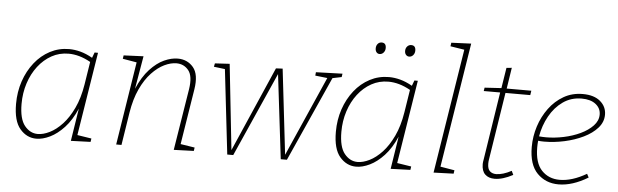

<svg xmlns="http://www.w3.org/2000/svg" viewBox="-49 -939 3603 1119"><g transform="rotate(5 1753.0 -379.5)"><path d="M190 7Q134 7 94.5 -39Q55 -85 55 -185Q55 -256 76 -318Q97 -380 135 -428Q173 -476 224.5 -503Q276 -530 336 -530Q368 -530 402 -521Q436 -512 473 -491L485 -523H505L427 -35L510 -22L507 -2L392 2L422 -189Q392 -120 352 -77Q312 -34 269.5 -13.5Q227 7 190 7ZM196 -21Q228 -21 265.5 -39.5Q303 -58 338.5 -96Q374 -134 402 -193Q430 -252 443 -333L464 -466Q430 -485 398 -494Q366 -503 335 -503Q281 -503 236 -478Q191 -453 157.5 -409.5Q124 -366 105.5 -309Q87 -252 87 -188Q87 -100 119 -60.5Q151 -21 196 -21Z M994 2 1052 -358Q1064 -435 1037 -468.5Q1010 -502 966 -502Q933 -502 895.5 -484Q858 -466 822 -428Q786 -390 758.5 -331Q731 -272 718 -191L688 0H657L734 -487L652 -501L655 -521L771 -526L738 -333Q769 -405 809.5 -448.5Q850 -492 892 -511Q934 -530 971 -530Q1028 -530 1062.5 -489Q1097 -448 1083 -360L1031 -35L1114 -22L1111 -2Z M1307 2 1250 -493 1185 -501 1189 -521 1275 -526 1329 -26 1546 -523 1585 -525 1643 -26 1849 -493 1778 -501 1780 -521 1935 -526 1932 -506 1879 -495 1656 2H1620L1561 -491L1342 2Z M2061 7Q2005 7 1965.5 -39Q1926 -85 1926 -185Q1926 -256 1947 -318Q1968 -380 2006 -428Q2044 -476 2095.5 -503Q2147 -530 2207 -530Q2239 -530 2273 -521Q2307 -512 2344 -491L2356 -523H2376L2298 -35L2381 -22L2378 -2L2263 2L2293 -189Q2263 -120 2223 -77Q2183 -34 2140.5 -13.5Q2098 7 2061 7ZM2067 -21Q2099 -21 2136.5 -39.5Q2174 -58 2209.5 -96Q2245 -134 2273 -193Q2301 -252 2314 -333L2335 -466Q2301 -485 2269 -494Q2237 -503 2206 -503Q2152 -503 2107 -478Q2062 -453 2028.5 -409.5Q1995 -366 1976.5 -309Q1958 -252 1958 -188Q1958 -100 1990 -60.5Q2022 -21 2067 -21ZM2140 -659Q2129 -659 2122 -667.5Q2115 -676 2115 -690Q2115 -706 2124 -716.5Q2133 -727 2147 -727Q2173 -727 2173 -697Q2173 -681 2163.5 -670Q2154 -659 2140 -659ZM2313 -659Q2302 -659 2294.5 -667.5Q2287 -676 2287 -690Q2287 -706 2296.5 -716.5Q2306 -727 2320 -727Q2346 -727 2346 -697Q2346 -681 2336.5 -670Q2327 -659 2313 -659Z M2514 2 2630 -727 2548 -740 2551 -761 2667 -766 2551 -36 2634 -22 2631 -2Z M2978 -25Q2918 7 2871 7Q2836 7 2815.5 -12.5Q2795 -32 2795 -73Q2795 -80 2796 -86Q2797 -92 2798 -98L2860 -497H2764L2767 -517L2865 -523L2884 -643L2915 -646L2896 -523H3040L3036 -497H2891L2829 -102Q2828 -97 2827.5 -90.5Q2827 -84 2827 -78Q2827 -47 2841 -34Q2855 -21 2878 -21Q2897 -21 2920 -28Q2943 -35 2967 -48Z M3245 7Q3170 7 3120.5 -43Q3071 -93 3071 -197Q3071 -259 3090 -318Q3109 -377 3144.5 -425Q3180 -473 3229.5 -501.5Q3279 -530 3341 -530Q3407 -530 3443.5 -499Q3480 -468 3480 -421Q3480 -378 3449.5 -343.5Q3419 -309 3368.5 -284.5Q3318 -260 3258 -247Q3198 -234 3140 -234Q3130 -234 3121.5 -234.5Q3113 -235 3105 -236Q3103 -216 3103 -197Q3103 -106 3144 -63Q3185 -20 3249 -20Q3322 -20 3406 -69L3417 -48Q3326 7 3245 7ZM3337 -503Q3275 -503 3227.5 -469.5Q3180 -436 3149.5 -381Q3119 -326 3108 -262Q3128 -260 3149 -260Q3199 -260 3251.5 -271Q3304 -282 3348.5 -303Q3393 -324 3421 -353.5Q3449 -383 3449 -419Q3449 -456 3419 -479.5Q3389 -503 3337 -503Z"/></g></svg>

Font: Bitter ExtraLight
Style: Italic
Weight: 200
Italic angle: -9°
Designer: Sol Matas, and Bitter project Authors
Foundry: Sol Matas
Version: Version 2.001